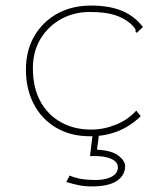

<svg xmlns="http://www.w3.org/2000/svg" viewBox="-20 -478 590 689"><path d="M303 11Q233 11 181 -20Q129 -51 101 -105Q73 -159 73 -228Q73 -297 103.5 -349Q134 -401 186.5 -429.5Q239 -458 306 -458Q372 -458 417 -439.5Q462 -421 493 -381L477 -366L471 -360L466 -365Q468 -370 464.5 -375.5Q461 -381 449 -393Q424 -414 390.5 -424.5Q357 -435 302 -435Q246 -435 200 -410Q154 -385 126 -339.5Q98 -294 98 -233Q98 -164 124.5 -115Q151 -66 198.5 -39.5Q246 -13 307 -13Q352 -13 395.5 -30.5Q439 -48 469 -81L485 -61Q411 11 303 11ZM309 191Q284 191 262 186.5Q240 182 218 175L230 152Q266 168 322 168Q359 168 381 156Q403 144 403 122Q403 103 380 92.5Q357 82 323 82H303L313 0H336L328 59Q381 62 405 80.5Q429 99 429 118Q429 151 399.5 171Q370 191 309 191Z"/></svg>

Font: Inconsolata SemiExpanded ExtraLight
Style: Regular
Weight: 200
Width: 6
Monospace: yes
Designer: Raph Levien, Cyreal, Brenton Simpson
Foundry: Raph Levien, Cyreal, Google
Version: Version 3.001; ttfautohint (v1.8.2.53-6de2)